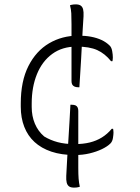

<svg xmlns="http://www.w3.org/2000/svg" viewBox="-20 -786 640 878"><path d="M338 -623Q370 -623 396.5 -618Q423 -613 444.5 -603Q466 -593 482 -577Q490 -569 493 -552.5Q496 -536 496 -523Q496 -519 495.5 -516Q495 -513 495 -510.5Q495 -508 494 -506H488Q460 -541 424.5 -557Q389 -573 330 -573Q265 -573 219 -539.5Q173 -506 149 -447Q125 -388 125 -313V-297Q125 -255 139.5 -220.5Q154 -186 182 -162Q210 -145 243.5 -136Q277 -127 321 -127Q360 -127 390.5 -134.5Q421 -142 446 -157.5Q471 -173 491 -197H497Q498 -195 498 -192.5Q498 -190 498.5 -187Q499 -184 499 -180Q499 -171 496.5 -155Q494 -139 485 -130Q471 -116 446 -104Q421 -92 389.5 -84.5Q358 -77 322 -77Q261 -77 215 -92.5Q169 -108 138 -136.5Q107 -165 91 -206Q75 -247 75 -298V-313Q75 -415 110 -484Q145 -553 204.5 -588Q264 -623 338 -623ZM343 -387H337Q327 -387 320 -390.5Q313 -394 310 -400Q307 -406 307 -415Q307 -454 307 -497.5Q307 -541 307 -586.5Q307 -632 307 -675Q307 -706 306 -725Q305 -744 300 -762Q303 -763 307 -764Q311 -765 316 -765.5Q321 -766 326 -766Q341 -766 349 -760.5Q357 -755 360 -743.5Q363 -732 362 -712Q360 -680 358 -647.5Q356 -615 354.5 -582.5Q353 -550 351 -517Q349 -484 347 -451.5Q345 -419 343 -387ZM302 -307H308Q319 -307 325.5 -304Q332 -301 335 -294.5Q338 -288 338 -279Q338 -240 338 -196.5Q338 -153 338 -107.5Q338 -62 338 -19Q338 12 339.5 31Q341 50 345 68Q342 69 338 70Q334 71 329 71.5Q324 72 319 72Q304 72 296 66.5Q288 61 285 49Q282 37 283 18Q285 -23 287.5 -65.5Q290 -108 293 -150.5Q296 -193 298 -233Q300 -273 302 -307Z"/></svg>

Font: Recursive Casual Light
Style: Regular
Weight: 300
Version: Version 1.047